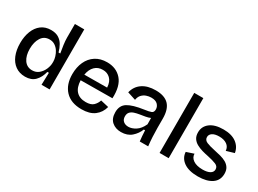

<svg xmlns="http://www.w3.org/2000/svg" viewBox="-36 -1324 2628 1955"><g transform="rotate(30 1278.0 -346.5)"><path d="M261 13Q194 13 146 -21.5Q98 -56 73 -117.5Q48 -179 48 -260Q48 -338 72 -399.5Q96 -461 142.5 -496.5Q189 -532 257 -532Q310 -532 345.5 -510.5Q381 -489 402 -452Q423 -415 435 -371H455Q447 -414 440.5 -462Q434 -510 434 -545V-706H544V0H449L453 -143H435Q417 -71 375.5 -29Q334 13 261 13ZM291 -79Q337 -79 369 -106.5Q401 -134 418 -174Q435 -214 435 -251V-266Q435 -290 426 -320.5Q417 -351 399.5 -378Q382 -405 355 -423Q328 -441 291 -441Q228 -441 195 -389Q162 -337 162 -258Q162 -177 196 -128Q230 -79 291 -79Z M924 13Q800 13 733 -58Q666 -129 666 -251Q666 -333 695 -396.5Q724 -460 780 -496.5Q836 -533 915 -533Q1023 -533 1086.5 -460.5Q1150 -388 1143 -242L771 -239Q774 -156 813.5 -114Q853 -72 925 -72Q986 -72 1014.5 -99.5Q1043 -127 1055 -165L1150 -143Q1131 -71 1075.5 -29Q1020 13 924 13ZM916 -444Q860 -445 823 -409Q786 -373 775 -307L1042 -309Q1038 -378 1002 -411.5Q966 -445 916 -444Z M1389 13Q1324 13 1281.5 -24Q1239 -61 1239 -135Q1239 -214 1297 -250Q1355 -286 1482 -304Q1535 -311 1559 -320.5Q1583 -330 1583 -364Q1583 -397 1559 -421.5Q1535 -446 1484 -446Q1455 -446 1426.5 -436Q1398 -426 1377 -403.5Q1356 -381 1350 -343L1252 -375Q1270 -450 1330.5 -491.5Q1391 -533 1487 -533Q1590 -533 1640.5 -481Q1691 -429 1691 -318V-212Q1691 -162 1694 -105.5Q1697 -49 1703 0H1604Q1597 -58 1594 -126H1579Q1557 -69 1510 -28Q1463 13 1389 13ZM1427 -71Q1468 -71 1512 -99Q1556 -127 1585 -191L1584 -265Q1560 -254 1528.5 -248.5Q1497 -243 1465 -238Q1433 -233 1405.5 -224Q1378 -215 1361.5 -197Q1345 -179 1345 -147Q1345 -110 1368 -90.5Q1391 -71 1427 -71Z M1837 0V-706H1944V0Z M2293 13Q2185 13 2125.5 -29.5Q2066 -72 2062 -142L2149 -171Q2149 -127 2189 -99.5Q2229 -72 2300 -72Q2354 -72 2384.5 -89.5Q2415 -107 2415 -139Q2415 -175 2378 -190Q2341 -205 2280 -218Q2243 -225 2206.5 -235.5Q2170 -246 2139 -263Q2108 -280 2089.5 -307.5Q2071 -335 2071 -378Q2071 -448 2126.5 -490.5Q2182 -533 2283 -533Q2379 -533 2435 -491.5Q2491 -450 2502 -382L2410 -355Q2407 -400 2372 -424.5Q2337 -449 2281 -449Q2230 -449 2202 -430.5Q2174 -412 2174 -382Q2174 -346 2212 -330.5Q2250 -315 2309 -303Q2348 -295 2385.5 -285Q2423 -275 2452 -258.5Q2481 -242 2498.5 -215Q2516 -188 2516 -146Q2516 -68 2456 -27.5Q2396 13 2293 13Z"/></g></svg>

Font: Bricolage Grotesque 12pt Medium
Style: Regular
Weight: 500
Designer: Mathieu Triay
Foundry: Atelier Triay
Version: Version 1.001; ttfautohint (v1.8.4.7-5d5b);gftools[0.9.33.de